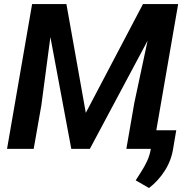

<svg xmlns="http://www.w3.org/2000/svg" viewBox="-20 -731 957 943"><path d="M197.3 -710.9H306.2L401.4 -176.8L682.1 -710.9H800.8L421.4 0H330.1ZM137.7 -710.9H249L183.1 -213.9L145.5 0H14.6ZM743.2 -710.9H855L731.9 0H600.6L639.6 -225.1ZM845.7 -91.3 830.6 -2.4Q821.8 56.2 790 106.4Q758.3 156.7 711.9 192.4L646.5 154.8Q662.1 130.4 677 106.9Q691.9 83.5 703.4 58.1Q714.8 32.7 720.2 3.9L736.8 -91.3Z"/></svg>

Font: Roboto SemiBold
Style: Italic
Weight: 600
Designer: Christian Robertson
Foundry: Google
Version: Version 3.009; 2024